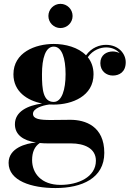

<svg xmlns="http://www.w3.org/2000/svg" viewBox="-20 -692 674 972"><path d="M225 -611C225 -577.5 252.5 -550 286 -550C320 -550 347.5 -577.5 347.5 -611C347.5 -645 320 -672.5 286 -672.5C252.5 -672.5 225 -645 225 -611ZM55.5 -63C55.5 -10.5 96 19 162 29.5C112 33.5 23.5 57 23.5 132.5C23.5 223.5 139.5 260 261 260C394 260 508 210.5 508 82C508 -53.5 411.5 -85.5 336.5 -85.5C308 -85.5 272 -84.5 237 -84.5C182.5 -84.5 147 -89 147 -116C147 -142.5 192 -158 229.5 -163C237 -162.5 245 -162.5 252 -162.5C345.5 -162.5 453.5 -205.5 453.5 -316C453.5 -351.5 442.5 -380 424.5 -402.5C450.5 -439.5 488.5 -452 517.5 -452C547.5 -452 571 -440 585.5 -423C575 -428.5 562.5 -431.5 551 -431.5C519.5 -431.5 488 -413.5 488 -372.5C488 -332 518.5 -309.5 551 -309.5C583.5 -309.5 616.5 -327 616.5 -377C616.5 -420 580.5 -465 516.5 -465C484.5 -465 443.5 -451.5 415.5 -412C376 -452.5 311 -469.5 252 -469.5C158.5 -469.5 48 -426.5 48 -316C48 -228.5 117.5 -183 193 -168C120 -158 55.5 -127.5 55.5 -63ZM192.5 -316C192.5 -397.5 210.5 -456 252 -456C293.5 -456 312 -397.5 312 -316C312 -239.5 293.5 -176 252 -176C198 -176 192.5 -239.5 192.5 -316ZM142.5 118.5C142.5 78.5 155 49.5 181.5 32C195.5 33.5 210 34 225.5 34H340C405 34 465.5 58 465.5 121.5C465.5 205 374.5 244 286.5 244C188.5 244 142.5 184.5 142.5 118.5Z"/></svg>

Font: Bodoni* 16pt
Style: Bold
Weight: 700
Version: Version 2.3